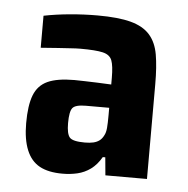

<svg xmlns="http://www.w3.org/2000/svg" viewBox="-38 -733 450 460"><g transform="rotate(5 187.5 -503.5)"><path d="M128 -311Q94 -311 73 -322.5Q52 -334 41.5 -359.5Q31 -385 31 -424Q31 -467 40.5 -491.5Q50 -516 73 -526.5Q96 -537 137 -537Q147 -537 161.5 -536.5Q176 -536 193 -535.5Q210 -535 226 -534V-550Q226 -579 221 -592Q216 -605 199 -609Q182 -613 145 -613Q135 -613 121.5 -612Q108 -611 90.5 -610Q73 -609 50 -607V-684Q80 -690 113.5 -693Q147 -696 179 -696Q229 -696 259 -688Q289 -680 305 -662Q321 -644 326 -615Q331 -586 331 -544V-316H231L227 -359H221Q210 -340 195.5 -329.5Q181 -319 164 -315Q147 -311 128 -311ZM175 -390Q187 -390 195.5 -392Q204 -394 210 -398.5Q216 -403 220 -411Q224 -418 225 -429.5Q226 -441 226 -460V-478H170Q145 -478 138 -469.5Q131 -461 131 -433Q131 -407 138.5 -398.5Q146 -390 175 -390Z"/></g></svg>

Font: Saira SemiCondensed
Style: Bold
Weight: 700
Width: 4
Designer: Hector Gatti with collaboration of the Omnibus-Type team
Foundry: Omnibus-Type
Version: Version 1.101